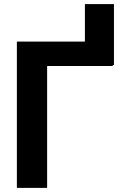

<svg xmlns="http://www.w3.org/2000/svg" viewBox="-20 -913 595 933"><path d="M533.7 -597.2H527.8V-592.3H209V0H62V-710.9H392.6V-893.1H533.7Z"/></svg>

Font: SteelSelectRoboto
Style: Roboto-Bold
Weight: 700
Designer: Google
Version: Version 2.137; 2017